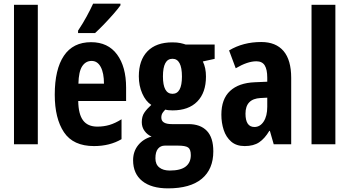

<svg xmlns="http://www.w3.org/2000/svg" viewBox="-20 -786 1903 1046"><path d="M186 0H56.2V-759.8H186Z M476.1 -556.2Q568.4 -556.2 617.7 -489.3Q667 -422.4 667 -309.1V-235.8H406.2Q407.2 -164.1 432.6 -130.1Q458 -96.2 510.3 -96.2Q544.9 -96.2 575.9 -105.2Q606.9 -114.3 642.1 -136.2V-27.8Q578.1 9.8 492.2 9.8Q378.9 9.8 328.6 -65.4Q278.3 -140.6 278.3 -270Q278.3 -408.2 328.1 -482.2Q377.9 -556.2 476.1 -556.2ZM479 -454.1Q446.8 -454.1 427.7 -425Q408.7 -396 407.2 -330.1H546.4Q546.4 -388.2 528.8 -421.1Q511.2 -454.1 479 -454.1ZM636.2 -766.1V-756.8Q623 -738.3 599.1 -710.9Q575.2 -683.6 548.3 -655.5Q521.5 -627.4 498 -606H405.3V-619.1Q431.6 -658.7 451.7 -695.6Q471.7 -732.4 487.3 -766.1Z M895.5 240.2Q804.7 240.2 754.9 200.2Q705.1 160.2 705.1 86.9Q705.1 39.1 732.7 4.9Q760.3 -29.3 805.7 -42Q782.7 -51.8 767.6 -72.5Q752.4 -93.3 752.4 -120.6Q752.4 -151.9 766.4 -172.4Q780.3 -192.9 804.2 -214.4Q773.4 -234.4 754.9 -276.9Q736.3 -319.3 736.3 -370.1Q736.3 -458 783.4 -506.6Q830.6 -555.2 918.9 -555.2Q945.8 -555.2 963.1 -551.3Q980.5 -547.4 991.2 -543.5H1149.4V-465.3L1085 -451.2Q1102.1 -417 1102.1 -369.1Q1102.1 -281.2 1054.7 -232.9Q1007.3 -184.6 920.4 -184.6Q893.6 -184.6 880.9 -189Q873 -181.6 866 -171.4Q858.9 -161.1 858.9 -145.5Q858.9 -109.9 915.5 -109.9H1006.3Q1071.8 -109.9 1106.9 -73.2Q1142.1 -36.6 1142.1 38.6Q1142.1 135.7 1079.3 188Q1016.6 240.2 895.5 240.2ZM919.9 -274.9Q971.2 -274.9 971.2 -369.1Q971.2 -465.8 919.4 -465.8Q867.7 -465.8 867.7 -369.6Q867.7 -274.9 919.9 -274.9ZM904.8 143.1Q963.9 143.1 991.7 121.3Q1019.5 99.6 1019.5 59.1Q1019.5 27.3 1004.6 17.3Q989.7 7.3 949.2 7.3H877.9Q855 7.3 840.8 24.2Q826.7 41 826.7 76.7Q826.7 109.4 847.7 126.2Q868.7 143.1 904.8 143.1Z M1403.3 -557.1Q1482.9 -557.1 1524.7 -508.1Q1566.4 -459 1566.4 -361.8V0H1471.2L1450.2 -73.2H1447.3Q1422.4 -31.2 1391.8 -10.7Q1361.3 9.8 1313 9.8Q1267.6 9.8 1239.5 -14.6Q1211.4 -39.1 1198.7 -78.1Q1186 -117.2 1186 -161.1Q1186 -246.6 1233.4 -290.5Q1280.8 -334.5 1368.2 -337.9L1436 -340.8V-362.8Q1436 -407.7 1422.1 -429.9Q1408.2 -452.1 1376.5 -452.1Q1328.6 -452.1 1264.2 -414.1L1228 -511.2Q1304.2 -557.1 1403.3 -557.1ZM1436 -253.9 1399.4 -252Q1317.4 -247.6 1317.4 -167Q1317.4 -94.2 1366.2 -94.2Q1397 -94.2 1416.5 -124Q1436 -153.8 1436 -204.1Z M1807.1 0H1677.2V-759.8H1807.1Z"/></svg>

Font: Open Sans Condensed
Style: Bold
Weight: 700
Width: 3
Designer: Monotype Design Team
Foundry: Monotype Imaging Inc.
Version: Version 3.003; ttfautohint (v1.8.4)